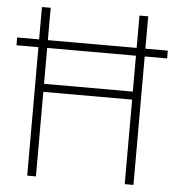

<svg xmlns="http://www.w3.org/2000/svg" viewBox="-52 -762 741 810"><g transform="rotate(5 319.0 -357.0)"><path d="M93 0H130V-358H506V0H543V-544H638V-577H543V-714H506V-577H130V-714H93V-577H0V-544H93ZM130 -392V-544H506V-392Z"/></g></svg>

Font: Noto Sans Bengali SemiCondensed ExtraLight
Style: Regular
Weight: 200
Width: 4
Designer: Joana Ranito - Universal Thirst; Jelle Bosma - Monotype Design Team
Foundry: Universal Thirst ehf.
Version: Version 3.000